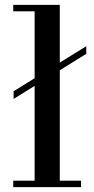

<svg xmlns="http://www.w3.org/2000/svg" viewBox="-20 -770 388 790"><path d="M36 -363V-394.5L335 -580V-548.5ZM226 -750V-26.5H313.5V0H34.5V-26.5H122.5V-723.5H34.5V-750Z"/></svg>

Font: Bodoni Moda SC 9pt Medium
Style: Regular
Weight: 500
Designer: Owen Earl
Foundry: indestructible type
Version: Version 2.005